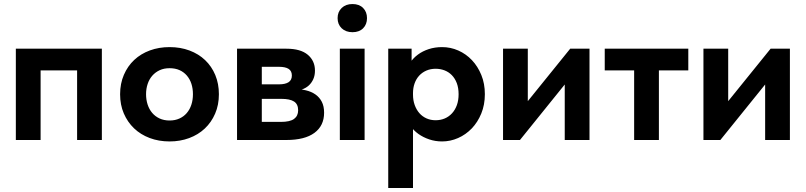

<svg xmlns="http://www.w3.org/2000/svg" viewBox="-20 -700 4029 960"><path d="M59.2 0H183V-348H365.5V0H489.3V-456.5H59.2Z M828 7.2Q880.5 7.2 925.6 -9.5Q970.8 -26.2 1003.8 -57.2Q1036.8 -88.2 1055.6 -131.8Q1074.5 -175.3 1074.5 -228.8Q1074.5 -281.5 1056.4 -324.9Q1038.3 -368.3 1005.6 -399.4Q973 -430.5 927.5 -447.5Q882 -464.5 828 -464.5Q774.8 -464.5 729.5 -447.9Q684.2 -431.3 651.2 -400.4Q618.2 -369.5 599.4 -325.8Q580.5 -282 580.5 -228.8Q580.5 -176 599 -132.9Q617.5 -89.8 650.2 -58.4Q683 -27 728.5 -9.9Q774 7.2 828 7.2ZM828 -97.5Q800 -97.5 778 -107.6Q756 -117.8 740.9 -135.6Q725.8 -153.5 718 -177.6Q710.3 -201.8 710.3 -228.8Q710.3 -256.5 718.3 -280.4Q726.3 -304.2 741.5 -321.6Q756.8 -339 778.4 -349Q800 -359 828 -359Q856 -359 877.6 -349.4Q899.2 -339.7 914.4 -322Q929.5 -304.2 937.1 -280.7Q944.7 -257.2 944.7 -228.8Q944.7 -200.3 936.7 -176.1Q928.7 -152 913.6 -134.5Q898.5 -117 876.9 -107.3Q855.3 -97.5 828 -97.5Z M1165.2 0H1411.3Q1503.8 0 1552.1 -35.6Q1600.5 -71.3 1600.5 -136.5Q1600.5 -168.8 1589 -191.1Q1577.5 -213.5 1557.1 -227.8Q1536.8 -242 1509.4 -248.4Q1482 -254.8 1450 -254.8V-246.3Q1471.3 -246.3 1490.5 -253Q1509.8 -259.8 1523.9 -272.6Q1538 -285.5 1546.4 -304.1Q1554.8 -322.8 1554.8 -347Q1554.8 -396 1518.8 -426.3Q1482.8 -456.5 1412.3 -456.5H1165.2ZM1289 -48V-410.3L1252.3 -366H1374.3Q1407 -366 1423.1 -355.5Q1439.3 -345 1439.3 -322.5Q1439.3 -299.8 1422.9 -289Q1406.5 -278.3 1374.8 -278.3H1252.3V-205.7H1387Q1429.3 -205.7 1450 -192.5Q1470.7 -179.3 1470.7 -148.5Q1470.7 -120.5 1450.4 -105.5Q1430 -90.5 1383.8 -90.5H1252.3Z M1679.2 0H1803V-456.5H1679.2ZM1742.5 -539Q1776 -539 1795.5 -558.5Q1815 -578 1815 -609.3Q1815 -640.6 1795.5 -660.2Q1776 -679.8 1742.5 -679.8Q1709 -679.8 1688.5 -660.2Q1668 -640.6 1668 -609.3Q1668 -578 1688.5 -558.5Q1709 -539 1742.5 -539Z M2045 240V-111V-125.5V-325.5L2038 -332.5V-456.5H1921.2V-332.5V-325.5V240ZM2190.5 7.2Q2231.8 7.2 2270.4 -9.8Q2309 -26.8 2338.8 -57.8Q2368.5 -88.8 2386.4 -132.4Q2404.3 -176 2404.3 -229Q2404.3 -282 2386.6 -325.1Q2369 -368.3 2339.6 -399.3Q2310.3 -430.3 2271.6 -447.4Q2233 -464.5 2190.5 -464.5Q2154.5 -464.5 2123.6 -454.4Q2092.8 -444.3 2069.5 -427Q2046.3 -409.8 2031.8 -387.9Q2017.3 -366 2015 -342V-234.5H2045Q2045 -260.8 2053 -283.1Q2061 -305.5 2075.8 -321.6Q2090.5 -337.7 2111.6 -347Q2132.8 -356.2 2158.3 -356.2Q2181.2 -356.2 2202.1 -348.4Q2223 -340.5 2238.9 -324.5Q2254.7 -308.5 2263.9 -284.5Q2273 -260.5 2273 -228.5Q2273 -198.5 2264.4 -174.5Q2255.7 -150.5 2240.1 -133.5Q2224.5 -116.5 2203.5 -107.6Q2182.5 -98.8 2158 -98.8Q2133.3 -98.8 2112.4 -108.1Q2091.5 -117.5 2076.8 -134.4Q2062 -151.3 2053.5 -174.9Q2045 -198.5 2045 -226.8H2010V-120.8Q2015.8 -94.3 2031.9 -70.9Q2048 -47.5 2071.9 -30.4Q2095.8 -13.3 2126.3 -3Q2156.8 7.2 2190.5 7.2Z M2495.2 0H2579.8L2870 -359.7L2803.7 -352.5V0H2927.5V-456.5H2831L2532.7 -87.5L2619 -94.8V-456.5H2495.2Z M3150.7 0H3274.5V-348H3421.5V-456.5H3003.7V-348H3150.7Z M3497.2 0H3581.8L3872 -359.7L3805.7 -352.5V0H3929.5V-456.5H3833L3534.7 -87.5L3621 -94.8V-456.5H3497.2Z"/></svg>

Font: Tilda Sans VF
Style: Regular
Weight: 400
Designer: ParaType Ltd
Foundry: ParaType Ltd
Version: Version 1.010